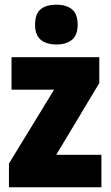

<svg xmlns="http://www.w3.org/2000/svg" viewBox="-20 -796 470 816"><path d="M411 0H18V-101L210 -415H29V-553H402V-443L219 -138H411ZM220 -776Q263 -776 286.5 -756Q310 -736 310 -691Q310 -647 286 -627Q262 -607 220 -607Q177 -607 153 -627Q129 -647 129 -691Q129 -736 152 -756Q175 -776 220 -776Z"/></svg>

Font: Noto Sans Myanmar UI Condensed Black
Style: Regular
Weight: 900
Width: 3
Designer: Monotype Design Team
Foundry: Monotype Imaging Inc.
Version: Version 2.103; ttfautohint (v1.8.4.7-5d5b)